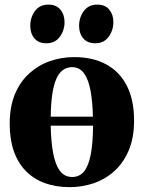

<svg xmlns="http://www.w3.org/2000/svg" viewBox="-20 -780 608 812"><path d="M274.5 11.5Q215.5 11.5 168.5 -6Q121.5 -23.5 88.5 -57.5Q55.5 -91.5 38.2 -141.5Q21 -191.5 21 -256.5Q21 -329 43.2 -382Q65.5 -435 104 -469.8Q142.5 -504.5 191.2 -521.5Q240 -538.5 293.5 -538.5Q373.5 -538.5 430.2 -507.2Q487 -476 517 -416.2Q547 -356.5 547 -270.5Q547 -197.5 524.5 -144.2Q502 -91 463.8 -56.5Q425.5 -22 376.5 -5.2Q327.5 11.5 274.5 11.5ZM285.5 -31.5Q315.5 -31.5 334.8 -54.2Q354 -77 363.5 -125Q373 -173 373.5 -248.5H194.5Q195.5 -183 204.5 -134Q213.5 -85 232.8 -58.2Q252 -31.5 285.5 -31.5ZM194.5 -286.5H373Q371.5 -350 362.8 -397Q354 -444 335.2 -470Q316.5 -496 285 -496Q240 -496 218 -446.2Q196 -396.5 194.5 -286.5ZM176 -597Q142.5 -597 125.2 -618Q108 -639 108 -670.5Q108 -707 128.2 -733.8Q148.5 -760.5 184 -760.5H185Q218 -760.5 235.5 -739.2Q253 -718 253 -686.5Q253 -652 233 -624.5Q213 -597 177 -597ZM382.5 -597Q349.5 -597 332 -618Q314.5 -639 314.5 -670.5Q314.5 -707 334.8 -733.8Q355 -760.5 391 -760.5H391.5Q425 -760.5 442.2 -739.2Q459.5 -718 459.5 -686.5Q459.5 -652 439.5 -624.5Q419.5 -597 383.5 -597Z"/></svg>

Font: Merriweather 96pt ExtraBold
Style: Regular
Weight: 800
Version: Version 2.100